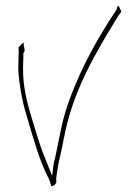

<svg xmlns="http://www.w3.org/2000/svg" viewBox="-20 -593 465 641"><path d="M41 -360C45 -302 55 -252 70 -203C91 -132 112 -55 142 2C153 26 147 32 160 26C166 21 168 17 168 17V13C167 6 168 -3 170 -16C176 -57 185 -86 193 -130C223 -292 301 -419 373 -537V-538L383 -551C386 -555 385 -558 381 -562C377 -577 372 -577 369 -560L360 -547C297 -452 234 -336 197 -215C184 -171 174 -111 164 -66V-65C162 -59 160 -51 159 -45L154 -6L122 -86C116 -104 109 -123 103 -143C84 -208 57 -278 57 -360C57 -373 57 -385 58 -399V-416C64 -422 63 -425 59 -443V-451C55 -449 48 -442 42 -435C43 -412 41 -385 41 -360Z"/></svg>

Font: Stray Cat
Style: ExLt
Weight: 200
Version: Version 1.0